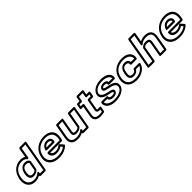

<svg xmlns="http://www.w3.org/2000/svg" viewBox="462 -2560 4379 4379"><g transform="rotate(-45 2651.5 -370.0)"><path d="M461 -73C422 -39 377 -15 306 -15C228 -15 182 -45 155 -83C126 -123 113 -184 126 -258L128 -268C148 -381 206 -460 296 -495C325 -507 359 -513 395 -513C461 -513 496 -492 522 -462C522 -462 559 -430 568 -480L611 -725H730L607 -25H501L502 -60C502 -60 502 -108 461 -73ZM78 -268 76 -258C61 -174 75 -101 112 -50C146 -2 205 35 297 35C359 35 409 18 450 -8L449 4C449 16 458 25 470 25H623C634 25 649 15 652 0L784 -750C786 -761 779 -775 764 -775H595C584 -775 568 -765 565 -750L527 -531C497 -551 457 -563 404 -563C223 -563 107 -432 78 -268ZM547 -381C530 -421 491 -448 427 -448C311 -448 262 -351 247 -268L246 -258C231 -175 246 -79 360 -79C425 -79 474 -107 505 -147C508 -151 510 -157 511 -160L548 -368C549 -373 548 -378 547 -381ZM497 -361 463 -167C444 -145 415 -129 369 -129C295 -129 283 -182 296 -258L297 -268C310 -344 343 -398 418 -398C465 -398 486 -383 497 -361Z M1146 -513C1280 -513 1344 -456 1360 -376C1366 -347 1365 -315 1359 -278L1353 -243H973C963 -243 945 -237 944 -215C941 -132 1002 -79 1099 -79C1164 -79 1219 -98 1261 -129L1300 -84C1248 -43 1175 -15 1076 -15C931 -15 854 -76 831 -157C823 -185 821 -214 827 -246L831 -265C858 -418 982 -513 1146 -513ZM998 -193H1369C1380 -193 1395 -203 1398 -218L1409 -278C1416 -320 1417 -359 1410 -394C1390 -496 1305 -563 1155 -563C962 -563 812 -443 781 -265L777 -246C770 -207 772 -170 782 -136C811 -34 908 35 1067 35C1190 35 1287 -6 1352 -69C1362 -78 1364 -94 1356 -103L1287 -181C1278 -191 1262 -190 1251 -180C1218 -150 1173 -129 1108 -129C1047 -129 1009 -154 998 -193ZM1251 -326C1264 -402 1216 -449 1133 -449C1040 -449 985 -385 964 -318C961 -308 961 -289 984 -289H1219C1234 -289 1247 -303 1249 -314ZM1202 -339H1024C1043 -374 1072 -399 1125 -399C1183 -399 1203 -376 1202 -339Z M1737 -79C1802 -79 1853 -100 1887 -140C1891 -144 1893 -150 1894 -154L1956 -503H2075L1991 -25H1880L1883 -56C1883 -56 1884 -107 1843 -72C1804 -39 1752 -15 1677 -15C1544 -15 1502 -76 1522 -187L1578 -503H1697L1641 -186C1629 -121 1665 -79 1737 -79ZM1848 25H2007C2018 25 2033 15 2036 0L2129 -528C2131 -539 2124 -553 2109 -553H1940C1929 -553 1913 -543 1910 -528L1846 -162C1827 -143 1797 -129 1746 -129C1695 -129 1684 -147 1691 -186L1751 -528C1753 -539 1746 -553 1731 -553H1562C1551 -553 1535 -543 1532 -528L1472 -187C1448 -52 1511 35 1668 35C1731 35 1784 20 1828 -5C1827 12 1831 25 1848 25Z M2412 -15C2299 -15 2263 -58 2279 -146L2328 -425C2331 -440 2319 -450 2308 -450H2240L2250 -503H2317C2332 -503 2345 -517 2347 -528L2365 -633H2484L2466 -528C2463 -513 2475 -503 2486 -503H2569L2560 -450H2477C2462 -450 2450 -436 2448 -425L2401 -161C2392 -108 2423 -81 2477 -81C2486 -81 2494 -82 2502 -82L2492 -23C2466 -18 2443 -15 2412 -15ZM2403 35C2447 35 2482 28 2515 21C2526 19 2536 9 2538 -3L2557 -110C2562 -138 2538 -135 2531 -134C2519 -132 2503 -131 2485 -131C2447 -131 2447 -136 2451 -161L2493 -400H2576C2587 -400 2603 -410 2606 -425L2624 -528C2626 -539 2618 -553 2603 -553H2520L2539 -658C2541 -669 2533 -683 2518 -683H2349C2338 -683 2322 -673 2319 -658L2301 -553H2234C2223 -553 2207 -543 2204 -528L2186 -425C2184 -414 2192 -400 2207 -400H2274L2229 -146C2208 -29 2272 35 2403 35Z M2910 -65C2963 -65 3035 -81 3047 -146C3057 -201 3005 -214 2978 -223C2961 -228 2938 -233 2913 -238C2827 -254 2759 -281 2737 -327C2731 -339 2729 -355 2732 -374C2739 -414 2769 -446 2806 -469C2848 -495 2910 -513 2985 -513C3100 -513 3171 -478 3194 -423C3198 -413 3200 -402 3201 -393H3082C3077 -443 3030 -463 2975 -463C2922 -463 2858 -441 2847 -380C2838 -328 2888 -312 2914 -305C2958 -293 3021 -284 3059 -273C3109 -259 3143 -235 3159 -204C3166 -190 3168 -174 3164 -152C3157 -110 3126 -80 3086 -58C3040 -32 2975 -15 2897 -15C2777 -15 2704 -57 2681 -116C2677 -125 2676 -135 2675 -143H2786C2793 -86 2849 -65 2910 -65ZM2918 -115C2856 -115 2833 -136 2837 -169C2838 -181 2830 -193 2816 -193H2655C2644 -193 2629 -183 2626 -168C2621 -142 2624 -116 2633 -92C2664 -11 2758 35 2888 35C2973 35 3048 17 3105 -15C3153 -42 3203 -87 3214 -152C3219 -182 3217 -210 3205 -233C3182 -278 3137 -305 3081 -321C3037 -334 2974 -342 2935 -353C2903 -362 2895 -371 2897 -380C2900 -396 2919 -413 2966 -413C3020 -413 3035 -394 3030 -368C3028 -357 3036 -343 3051 -343H3220C3231 -343 3247 -353 3250 -368C3255 -397 3252 -425 3242 -449C3209 -526 3117 -563 2994 -563C2911 -563 2838 -543 2784 -509C2739 -481 2693 -436 2682 -374C2677 -347 2680 -322 2690 -300C2723 -232 2809 -204 2896 -188C2922 -183 2941 -181 2956 -176C2992 -165 2999 -159 2997 -146C2994 -131 2973 -115 2918 -115Z M3662 -513C3780 -513 3844 -469 3865 -406C3870 -391 3873 -374 3872 -357H3763C3761 -415 3713 -449 3648 -449C3530 -449 3487 -355 3472 -271L3470 -257C3455 -171 3464 -79 3584 -79C3646 -79 3702 -106 3726 -158H3836C3821 -118 3790 -88 3755 -65C3712 -37 3648 -15 3575 -15C3433 -15 3367 -76 3350 -161C3344 -190 3344 -222 3350 -257L3353 -271C3380 -425 3497 -513 3662 -513ZM3303 -271 3300 -257C3293 -217 3293 -179 3300 -144C3321 -38 3409 35 3567 35C3650 35 3724 11 3778 -24C3829 -57 3880 -111 3893 -183C3895 -194 3887 -208 3872 -208H3714C3703 -208 3688 -199 3685 -185C3677 -152 3649 -129 3593 -129C3512 -129 3506 -176 3520 -257L3522 -271C3536 -350 3562 -399 3640 -399C3695 -399 3718 -370 3711 -332C3709 -321 3716 -307 3731 -307H3890C3901 -307 3916 -317 3919 -332C3925 -367 3924 -400 3914 -429C3886 -513 3802 -563 3671 -563C3477 -563 3334 -449 3303 -271Z M4328 -448C4268 -448 4221 -425 4189 -389C4185 -385 4183 -379 4182 -375L4121 -25H4001L4125 -725H4244L4199 -471C4199 -471 4199 -419 4239 -454C4278 -488 4330 -513 4401 -513C4538 -513 4574 -449 4553 -333L4499 -25H4379L4434 -334C4447 -408 4410 -448 4328 -448ZM4319 -398C4382 -398 4392 -382 4384 -334L4325 0C4323 11 4331 25 4346 25H4515C4526 25 4541 15 4544 0L4603 -333C4627 -471 4572 -563 4410 -563C4351 -563 4302 -548 4259 -524L4298 -750C4300 -761 4293 -775 4278 -775H4109C4098 -775 4082 -765 4079 -750L3947 0C3945 11 3953 25 3968 25H4137C4148 25 4163 15 4166 0L4231 -366C4249 -384 4275 -398 4319 -398Z M5034 -513C5168 -513 5232 -456 5248 -376C5254 -347 5253 -315 5247 -278L5241 -243H4861C4851 -243 4833 -237 4832 -215C4829 -132 4890 -79 4987 -79C5052 -79 5107 -98 5149 -129L5188 -84C5136 -43 5063 -15 4964 -15C4819 -15 4742 -76 4719 -157C4711 -185 4709 -214 4715 -246L4719 -265C4746 -418 4870 -513 5034 -513ZM4886 -193H5257C5268 -193 5283 -203 5286 -218L5297 -278C5304 -320 5305 -359 5298 -394C5278 -496 5193 -563 5043 -563C4850 -563 4700 -443 4669 -265L4665 -246C4658 -207 4660 -170 4670 -136C4699 -34 4796 35 4955 35C5078 35 5175 -6 5240 -69C5250 -78 5252 -94 5244 -103L5175 -181C5166 -191 5150 -190 5139 -180C5106 -150 5061 -129 4996 -129C4935 -129 4897 -154 4886 -193ZM5139 -326C5152 -402 5104 -449 5021 -449C4928 -449 4873 -385 4852 -318C4849 -308 4849 -289 4872 -289H5107C5122 -289 5135 -303 5137 -314ZM5090 -339H4912C4931 -374 4960 -399 5013 -399C5071 -399 5091 -376 5090 -339Z"/></g></svg>

Font: Asimov
Style: XWidOuIt
Weight: 500
Designer: Google
Version: Version 2.000980; 2014